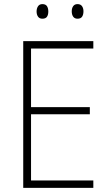

<svg xmlns="http://www.w3.org/2000/svg" viewBox="-20 -914 530 934"><path d="M434 0H93V-714H434V-678H131V-393H417V-358H131V-36H434ZM158 -858Q158 -873 165 -883.5Q172 -894 186 -894Q202 -894 208.5 -884Q215 -874 215 -858Q215 -842 208.5 -832.5Q202 -823 186 -823Q172 -823 165 -833Q158 -843 158 -858ZM329 -859Q329 -874 336 -884Q343 -894 357 -894Q372 -894 379 -884Q386 -874 386 -859Q386 -843 379.5 -833Q373 -823 357 -823Q343 -823 336 -833Q329 -843 329 -859Z"/></svg>

Font: Noto Sans Lao Looped SemiCondensed ExtraLight
Style: Regular
Weight: 200
Width: 4
Designer: Mark Frömberg, Ben Mitchell
Foundry: The Fontpad Ltd
Version: Version 1.002; ttfautohint (v1.8.4.7-5d5b)